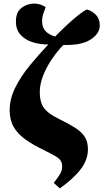

<svg xmlns="http://www.w3.org/2000/svg" viewBox="-20 -817 577 1072"><path d="M314 235 280 204Q306 172 316.5 152.5Q327 133 327 112Q327 92 318 79Q309 66 287 53.5Q265 41 227 22Q164 -8 121 -39Q78 -70 56 -109Q34 -148 34 -202Q34 -265 65 -327.5Q96 -390 145.5 -450.5Q195 -511 250 -569Q205 -568 163 -581Q121 -594 94.5 -623Q68 -652 69 -699Q69 -749 100 -773Q131 -797 172 -797Q205 -797 235 -777Q228 -758 221.5 -739.5Q215 -721 215 -699Q215 -664 234 -643.5Q253 -623 288 -613Q322 -648 356 -679.5Q390 -711 418.5 -733.5Q447 -756 465 -764Q491 -758 514 -735.5Q537 -713 537 -675Q537 -629 485.5 -596Q434 -563 334 -566Q303 -535 272.5 -491Q242 -447 222 -398Q202 -349 202 -301Q202 -248 224.5 -215.5Q247 -183 309 -153Q362 -127 398 -104.5Q434 -82 452.5 -54Q471 -26 471 17Q471 75 430.5 128Q390 181 314 235Z"/></svg>

Font: Literata 36pt ExtraBold
Style: Italic
Weight: 800
Italic angle: -2°
Designer: Latin by Veronika Burian and Jose Scaglione. Greek by Irene Vlachou. Cyrillic by Vera Evstafieva
Foundry: TypeTogether
Version: Version 3.002